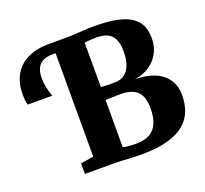

<svg xmlns="http://www.w3.org/2000/svg" viewBox="-129 -902 1131 1061"><g transform="rotate(-20 437.0 -372.0)"><path d="M529.5 6Q492 6 466.5 4.5Q441 3 417 1.5Q393 0 360.5 0H198.5V-62L274.5 -74V-743H358.5Q390 -743 417.2 -744.8Q444.5 -746.5 470 -748.2Q495.5 -750 521.5 -750Q605.5 -750 660 -738.2Q714.5 -726.5 745.8 -703.8Q777 -681 789.8 -649.8Q802.5 -618.5 802.5 -580Q802.5 -528.5 780.8 -489.8Q759 -451 721.5 -427.2Q684 -403.5 637.5 -397Q703 -397 751.2 -377.2Q799.5 -357.5 826 -319Q852.5 -280.5 852.5 -225Q852.5 -176.5 837 -134.5Q821.5 -92.5 785 -61Q748.5 -29.5 686 -11.8Q623.5 6 529.5 6ZM523.5 -60Q574.5 -60 605.2 -78.8Q636 -97.5 649.8 -132.2Q663.5 -167 663.5 -214.5Q663.5 -287.5 631.8 -317.2Q600 -347 534 -347Q523.5 -347 510.8 -346.8Q498 -346.5 485.2 -346.2Q472.5 -346 462.2 -345.8Q452 -345.5 445.5 -345V-68Q453 -65 466.2 -63.2Q479.5 -61.5 494.8 -60.8Q510 -60 523.5 -60ZM524 -418.5Q562.5 -418.5 586 -436.8Q609.5 -455 620.5 -487.5Q631.5 -520 631.5 -563.5Q631.5 -627 604.2 -657Q577 -687 513.5 -687Q506 -687 492.2 -686.2Q478.5 -685.5 465.2 -684.2Q452 -683 445.5 -682V-420.5Q452 -420 461.8 -419.5Q471.5 -419 482.5 -418.8Q493.5 -418.5 504.5 -418.5Q515.5 -418.5 524 -418.5ZM33.5 -468Q28.5 -481 27 -497.2Q25.5 -513.5 25.5 -536Q25.5 -574 37.8 -611.5Q50 -649 78.2 -679.2Q106.5 -709.5 154.8 -727.2Q203 -745 275 -743L280 -713.5L275 -682Q233.5 -684.5 206.8 -674Q180 -663.5 167.5 -639.2Q155 -615 155 -577Q155 -549 161 -523.5Q167 -498 176.5 -468Z"/></g></svg>

Font: Merriweather 28pt Black
Style: Regular
Weight: 900
Version: Version 2.100